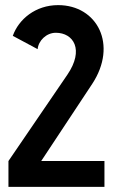

<svg xmlns="http://www.w3.org/2000/svg" viewBox="-20 -730 440 750"><path d="M388 0V-101H141L340 -402C441 -555 360 -710 207 -710C119 -710 53 -655 30 -590L127 -538C130 -571 161 -602 198 -602C267 -602 310 -536 243 -438L13 -101V0Z"/></svg>

Font: Advent Pro
Style: Bold
Weight: 700
Designer: Andreas Kalpakidis
Foundry: Andreas Kalpakidis
Version: Version 2.002 2008